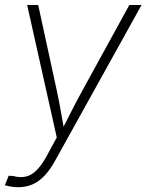

<svg xmlns="http://www.w3.org/2000/svg" viewBox="-33 -556 597 782"><path d="M-13.2 198.2 2.4 159.7 21.5 161.1Q48.8 168.5 71.8 163.3Q94.7 158.2 115.2 138.2Q135.7 118.2 155.8 82L198.2 3.9L77.6 -535.6H122.6L199.2 -183.1Q208 -142.1 215.1 -101.3Q222.2 -60.5 229.5 -20H215.8Q236.3 -60.5 257.1 -101.3Q277.8 -142.1 300.3 -183.1L493.7 -535.6H543.5L191.9 97.7Q171.4 135.3 148.4 159.4Q125.5 183.6 99.1 195.1Q72.8 206.5 41.5 206.5Q26.4 206.5 12.9 204.3Q-0.5 202.1 -13.2 198.2Z"/></svg>

Font: Inter 20pt ExtraLight
Style: Italic
Weight: 250
Italic angle: -9.3988°
Version: Version 4.001;git-66647c0bb